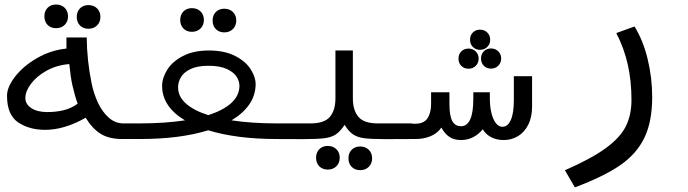

<svg xmlns="http://www.w3.org/2000/svg" viewBox="-20 -614 3040 848"><path d="M358.5 -94Q264 -40.5 179.5 -40.5Q109.5 -40.5 60.2 -73.5Q11 -106.5 11 -191.5Q11 -229.5 47 -276Q83 -322.5 143.8 -357.5Q204.5 -392.5 273.5 -399.5V-448.5H363Q364 -346 385 -244Q394.5 -199 413.2 -159.2Q432 -119.5 460.5 -94.2Q489 -69 525.5 -69H602V0H520.5Q460 0 423 -24Q386 -48 358.5 -94ZM188.5 -119Q226 -119 259.5 -126.8Q293 -134.5 323 -156Q310.5 -190.5 300 -236.5Q292 -271 286 -331Q230.5 -326.5 186.2 -302Q142 -277.5 117 -244.2Q92 -211 92 -181Q92 -153.5 118.8 -136.2Q145.5 -119 188.5 -119ZM176 -542Q176 -565 190.2 -579.5Q204.5 -594 227.5 -594Q251 -594 265.8 -579.5Q280.5 -565 280.5 -542Q280.5 -519 265.8 -504.2Q251 -489.5 227.5 -489.5Q204.5 -489.5 190.2 -504Q176 -518.5 176 -542ZM319 -539.5Q319 -562.5 333.2 -577Q347.5 -591.5 370.5 -591.5Q394 -591.5 408.8 -577Q423.5 -562.5 423.5 -539.5Q423.5 -516.5 408.8 -501.8Q394 -487 370.5 -487Q347.5 -487 333.2 -501.5Q319 -516 319 -539.5Z M797 -82.5Q748 -111.5 722 -149.8Q696 -188 696 -234.5Q696 -269.5 718.5 -305.8Q741 -342 787.8 -366.5Q834.5 -391 903 -391Q971.5 -391 1018.8 -366.8Q1066 -342.5 1088.2 -306.5Q1110.5 -270.5 1109 -237Q1107 -189.5 1079.5 -150.8Q1052 -112 1002.5 -82.5Q1092 -69 1201.5 -69V0Q1026.5 0 899.5 -38.5Q774.5 0 598.5 0V-69Q708 -69 797 -82.5ZM900 -105.5Q964 -126 999.8 -157.5Q1035.5 -189 1037.5 -231.5Q1038.5 -253 1025.8 -274Q1013 -295 982 -309.2Q951 -323.5 901.5 -323.5Q851.5 -323.5 821.5 -309Q791.5 -294.5 779 -273Q766.5 -251.5 766.5 -228.5Q766.5 -187.5 801.5 -156.5Q836.5 -125.5 900 -105.5ZM776 -526Q776 -549 790.2 -563.5Q804.5 -578 827.5 -578Q851 -578 865.8 -563.5Q880.5 -549 880.5 -526Q880.5 -503 865.8 -488.2Q851 -473.5 827.5 -473.5Q804.5 -473.5 790.2 -488Q776 -502.5 776 -526ZM919 -523.5Q919 -546.5 933.2 -561Q947.5 -575.5 970.5 -575.5Q994 -575.5 1008.8 -561Q1023.5 -546.5 1023.5 -523.5Q1023.5 -500.5 1008.8 -485.8Q994 -471 970.5 -471Q947.5 -471 933.2 -485.5Q919 -500 919 -523.5Z M1376 82.5Q1376 59.5 1390.2 45Q1404.5 30.5 1427.5 30.5Q1451 30.5 1465.8 45Q1480.5 59.5 1480.5 82.5Q1480.5 105.5 1465.8 120.2Q1451 135 1427.5 135Q1404.5 135 1390.2 120.5Q1376 106 1376 82.5ZM1519 85Q1519 62 1533.2 47.5Q1547.5 33 1570.5 33Q1594 33 1608.8 47.5Q1623.5 62 1623.5 85Q1623.5 108 1608.8 122.8Q1594 137.5 1570.5 137.5Q1547.5 137.5 1533.2 123Q1519 108.5 1519 85ZM1461.5 -180V-391H1538.5V-180Q1538.5 -127 1563 -98Q1587.5 -69 1648 -69H1801.5V0L1683 0.5Q1620 0.5 1589.2 -3.5Q1558.5 -7.5 1539.2 -20.5Q1520 -33.5 1502 -62.5Q1483 -33.5 1463.5 -20.5Q1444 -7.5 1412.8 -3.5Q1381.5 0.5 1318 0.5L1198.5 0V-69H1352Q1412.5 -69 1437 -98Q1461.5 -127 1461.5 -180Z M1929.5 -50.5Q1911.5 -25 1881.8 -12.5Q1852 0 1815.5 0H1798.5V-67.5H1813.5Q1852 -67.5 1868 -91.5Q1884 -115.5 1884 -154.5V-206.5H1965V-155.5Q1965 -102.5 1977.5 -79.5Q1990 -56.5 2016 -56.5Q2070.5 -56.5 2070.5 -178V-206.5H2143.5V-178Q2143.5 -143 2150.5 -114.8Q2157.5 -86.5 2170 -70.2Q2182.5 -54 2199 -54Q2222.5 -54 2236 -84Q2249.5 -114 2249.5 -170.5V-277.5H2330V-144Q2330 -96.5 2313 -63Q2296 -29.5 2267.5 -12.5Q2239 4.5 2205.5 4.5Q2173 4.5 2149 -8.2Q2125 -21 2112 -43Q2094.5 -21 2070 -8.2Q2045.5 4.5 2016.5 4.5Q1985 4.5 1964.2 -9.8Q1943.5 -24 1929.5 -50.5ZM2056 -438.5Q2056 -458 2068.5 -470.5Q2081 -483 2100 -483Q2119.5 -483 2132.2 -470.2Q2145 -457.5 2145 -438.5Q2145 -419.5 2132.2 -406.8Q2119.5 -394 2100 -394Q2081 -394 2068.5 -406.5Q2056 -419 2056 -438.5ZM2005 -355Q2005 -374.5 2017.5 -387Q2030 -399.5 2049 -399.5Q2068.5 -399.5 2081.2 -386.8Q2094 -374 2094 -355Q2094 -336 2081.2 -323.2Q2068.5 -310.5 2049 -310.5Q2030 -310.5 2017.5 -323Q2005 -335.5 2005 -355ZM2104.5 -355.5Q2104.5 -375 2117 -387.5Q2129.5 -400 2148.5 -400Q2168 -400 2180.8 -387.2Q2193.5 -374.5 2193.5 -355.5Q2193.5 -336.5 2180.8 -323.8Q2168 -311 2148.5 -311Q2129.5 -311 2117 -323.5Q2104.5 -336 2104.5 -355.5Z M2769 -172.5Q2769 -256 2752.8 -328.5Q2736.5 -401 2702 -468L2782.5 -497Q2820.5 -435.5 2840.5 -353Q2860.5 -270.5 2860.5 -185.5Q2860.5 -77 2826 -5.5Q2791.5 66 2718.8 116Q2646 166 2519 213.5L2475 138Q2591.5 87 2655.2 40.5Q2719 -6 2744 -56Q2769 -106 2769 -172.5Z"/></svg>

Font: JuliaMono Italic
Style: Regular
Weight: 400
Italic angle: -9°
Monospace: yes
Designer: cormullion
Foundry: corm
Version: Version 0.049; ttfautohint (v1.8.4)